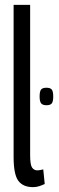

<svg xmlns="http://www.w3.org/2000/svg" viewBox="-20 -760 244 790"><path d="M104 -740V-122Q104 -82 112 -70.5Q120 -59 134 -59Q138 -59 143.5 -60Q149 -61 158 -63L164 -3Q154 2 141.5 6Q129 10 116 10Q75 10 55.5 -16Q36 -42 36 -114V-740ZM171 -327Q156 -327 149.5 -334.5Q143 -342 143 -363Q143 -384 149 -391.5Q155 -399 171 -399Q187 -399 193 -391.5Q199 -384 199 -363Q199 -342 193 -334.5Q187 -327 171 -327Z"/></svg>

Font: Georama ExtraCondensed
Style: Regular
Weight: 400
Width: 2
Designer: Jean-Baptiste Levee
Foundry: Production Type
Version: Version 1.000